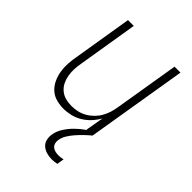

<svg xmlns="http://www.w3.org/2000/svg" viewBox="-218 -616 936 936"><g transform="rotate(45 250.0 -148.5)"><path d="M182 8Q155 8 130.5 1Q106 -6 88 -23Q70 -40 59.5 -63Q49 -86 45 -111Q41 -136 42.5 -162.5Q44 -189 49 -215L99 -520H139L88 -209Q84 -188 83 -166Q82 -144 85.5 -123.5Q89 -103 98 -84.5Q107 -66 122.5 -53Q138 -40 158 -34.5Q178 -29 200 -29Q220 -29 240.5 -33.5Q261 -38 279.5 -48.5Q298 -59 313.5 -74.5Q329 -90 339.5 -108.5Q350 -127 356 -147Q362 -167 365 -187L420 -520H461L375 0H334L350 -93Q337 -70 319 -50.5Q301 -31 278.5 -17.5Q256 -4 231 2Q206 8 182 8ZM316 223Q297 223 280 218Q263 213 250 202Q237 191 232.5 173.5Q228 156 231 138Q235 111 250.5 86.5Q266 62 286.5 41.5Q307 21 330.5 4.5Q354 -12 379 -26L375 0Q358 14 342.5 29Q327 44 312.5 60.5Q298 77 286.5 95.5Q275 114 272 134Q270 145 273 156Q276 167 284 174Q292 181 303 183.5Q314 186 325 186Q333 186 341 185Q349 184 357 182L351 219Q342 221 333.5 222Q325 223 316 223Z"/></g></svg>

Font: Iosevka SS04 XLt Obl
Style: Regular
Weight: 200
Italic angle: -9°
Monospace: yes
Designer: Belleve Invis
Foundry: Belleve Invis
Version: Version 19.0.0; ttfautohint (v1.8.4)